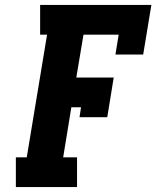

<svg xmlns="http://www.w3.org/2000/svg" viewBox="-20 -755 640 775"><path d="M44 0V-120H88L170 -615H142V-735H591L558 -535H446L459 -615H317L288 -442H439L413 -282H301L307 -322H268L235 -120H291V0Z"/></svg>

Font: Iosevka Slab Heavy Extended
Style: Italic
Weight: 900
Width: 7
Italic angle: -9°
Monospace: yes
Designer: Belleve Invis
Foundry: Belleve Invis
Version: Version 11.1.0; ttfautohint (v1.8.3)